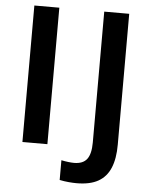

<svg xmlns="http://www.w3.org/2000/svg" viewBox="-59 -753 765 988"><g transform="rotate(5 323.0 -259.0)"><path d="M78 0V-705H207V0ZM374 187Q357 187 333.5 185Q310 183 286 178V76Q305 80 322.5 82Q340 84 352 84Q398 84 418.5 57Q439 30 439 -29V-705H568V-29Q568 43 548 91Q528 139 485.5 163Q443 187 374 187Z"/></g></svg>

Font: Mulish ExtraLight
Style: Regular
Weight: 200
Designer: Vernon Adams
Foundry: Vernon Adams
Version: Version 3.603